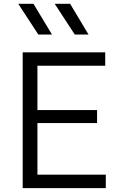

<svg xmlns="http://www.w3.org/2000/svg" viewBox="-20 -970 638 990"><path d="M97 0V-700H522.5V-631H173V-402.5H480.5V-335.5H173V-69.5H525.5V0ZM436.5 -792H365.5L262 -950.5H341.5ZM248 -792H177.5L74 -950.5H152.5Z"/></svg>

Font: Geologica Roman ExtraLight
Style: Regular
Weight: 250
Designer: Sindre Bremnes, Frode Helland
Foundry: Monokrom Skriftforlag AS
Version: Version 1.010;gftools[0.9.28]